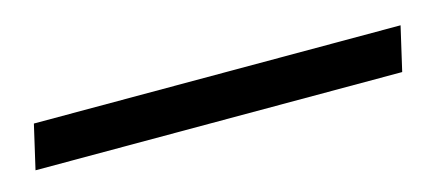

<svg xmlns="http://www.w3.org/2000/svg" viewBox="-23 -84 510 219"><g transform="rotate(-15 231.5 26.0)"><path d="M448 0H15L3 52H436Z"/></g></svg>

Font: Quattrocento
Style: Italic
Weight: 400
Italic angle: -13°
Designer: Pablo Impallari
Foundry: Pablo Impallari, Igino Marini, Branda Gallo
Version: Version 2.000